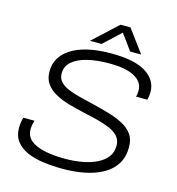

<svg xmlns="http://www.w3.org/2000/svg" viewBox="-126 -977 1012 1097"><g transform="rotate(15 380.5 -428.5)"><path d="M345 12Q284 12 229 4.5Q174 -3 132.5 -21.5Q91 -40 67 -71.5Q43 -103 43 -151Q43 -166 45.5 -182.5Q48 -199 52 -212H118Q115 -201 112 -187.5Q109 -174 109 -159Q109 -119 138 -94.5Q167 -70 220 -58.5Q273 -47 343 -47Q397 -47 445 -56Q493 -65 529.5 -83Q566 -101 587 -128.5Q608 -156 608 -195Q608 -228 589 -249.5Q570 -271 537.5 -285Q505 -299 464.5 -309.5Q424 -320 381 -329Q336 -339 291 -351.5Q246 -364 209 -383.5Q172 -403 150 -432.5Q128 -462 128 -507Q128 -550 148 -584.5Q168 -619 208 -644.5Q248 -670 307 -683.5Q366 -697 444 -697Q517 -697 568.5 -685.5Q620 -674 652.5 -652.5Q685 -631 700.5 -603Q716 -575 716 -543Q716 -533 715 -523Q714 -513 710 -495H643Q647 -510 647.5 -519Q648 -528 648 -533Q648 -582 597.5 -610.5Q547 -639 446 -639Q372 -639 316.5 -625Q261 -611 229.5 -583.5Q198 -556 198 -514Q198 -485 215.5 -465.5Q233 -446 264 -433Q295 -420 333 -410.5Q371 -401 413 -391Q462 -379 509.5 -365.5Q557 -352 595.5 -332.5Q634 -313 656.5 -283Q679 -253 679 -206Q679 -147 653 -105.5Q627 -64 580.5 -38Q534 -12 473.5 0Q413 12 345 12ZM306 -735 451 -869H510L609 -735H544L463 -846H494L375 -735Z"/></g></svg>

Font: Archivo SemiExpanded ExtraLight
Style: Italic
Weight: 250
Width: 6
Italic angle: -10°
Designer: Hector Gatti
Foundry: Omnibus-Type
Version: Version 2.001